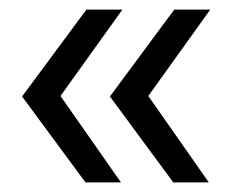

<svg xmlns="http://www.w3.org/2000/svg" viewBox="-20 -468 485 400"><path d="M158 -88 26 -267 160 -448H235L106 -268L232 -88ZM341 -88 209 -267 343 -448H418L289 -268L415 -88Z"/></svg>

Font: PRinguin Sans
Style: Regular
Weight: 400
Designer: Vernon Adams
Foundry: Vernon Adams
Version: ""